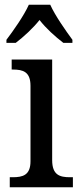

<svg xmlns="http://www.w3.org/2000/svg" viewBox="-20 -786 338 806"><path d="M7 -619V-606H46C80 -632 118 -667 146 -702C173 -667 212 -632 246 -606H284V-619C256 -657 211 -721 191 -766H101C81 -721 36 -657 7 -619ZM21 0H286V-42H274C231 -42 199 -51 199 -114V-536H29V-494H35C76 -494 108 -485 108 -426V-109C108 -50 75 -42 33 -42H21Z"/></svg>

Font: Noto Serif Armenian SemiCondensed
Style: Regular
Weight: 400
Width: 4
Designer: Monotype Design Team
Foundry: Monotype Imaging Inc.
Version: Version 2.008